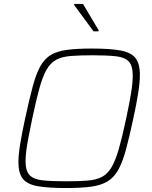

<svg xmlns="http://www.w3.org/2000/svg" viewBox="-20 -941 766 969"><path d="M315 8Q225 8 172 -1Q119 -10 96 -38Q73 -66 73 -122Q73 -160 82 -215Q91 -270 107 -344Q128 -440 145 -504Q162 -568 183.5 -606.5Q205 -645 237 -664Q269 -683 319 -689.5Q369 -696 444 -696Q534 -696 587 -686.5Q640 -677 663 -649Q686 -621 686 -564Q686 -525 677.5 -471.5Q669 -418 653 -344Q633 -250 616 -187Q599 -124 577.5 -85Q556 -46 523.5 -26Q491 -6 440.5 1Q390 8 315 8ZM312 -26Q377 -26 421 -29.5Q465 -33 494 -48Q523 -63 543 -97Q563 -131 580 -190.5Q597 -250 617 -344Q633 -419 641.5 -471.5Q650 -524 650 -559Q650 -609 630 -630.5Q610 -652 565.5 -657Q521 -662 447 -662Q382 -662 338 -658.5Q294 -655 265 -640Q236 -625 216 -591Q196 -557 179.5 -497.5Q163 -438 143 -344Q133 -294 125 -254Q117 -214 113 -183Q109 -152 109 -128Q109 -79 129 -57.5Q149 -36 194 -31Q239 -26 312 -26ZM452 -783 354 -916 355 -921H399L478 -788L477 -783Z"/></svg>

Font: Saira Thin Thin
Style: Italic
Weight: 250
Italic angle: -12°
Version: Version 1.101